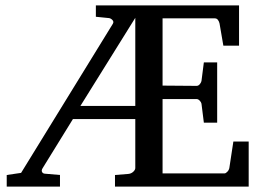

<svg xmlns="http://www.w3.org/2000/svg" viewBox="-20 -691 973 711"><path d="M481 -625 277.8 -298.8H481ZM405.8 0V-43L455.1 -46.9Q465.8 -47.9 473.4 -54.9Q481 -62 481 -68.8V-250H250L138.2 -68.8Q132.8 -60.5 135.5 -54.7Q138.2 -48.8 145 -47.9L202.1 -43V0H4.9V-43L58.1 -50.8L397.9 -603Q402.3 -610.4 396.5 -616.7Q390.6 -623 383.8 -624L335 -628.9V-670.9H865.2V-522H807.1L793 -604Q791.5 -611.3 787.1 -617.2Q782.7 -623 775.9 -623H582V-374L708 -373Q714.8 -373 720 -379.4Q725.1 -385.7 726.1 -391.1L734.9 -460H784.2V-236.8H734.9L726.1 -307.1Q725.1 -312.5 719.5 -318.4Q713.9 -324.2 708 -324.2H582V-48.8H811Q814 -48.8 816.9 -50.8Q819.8 -52.7 822.5 -55.7Q825.2 -58.6 826.9 -62Q828.6 -65.4 829.1 -67.9L844.2 -167H900.9V0Z"/></svg>

Font: BabelStone Ogham Special
Style: Regular
Weight: 400
Designer: Andrew West
Foundry: BabelStone
Version: Version 1.02 March 14, 2022